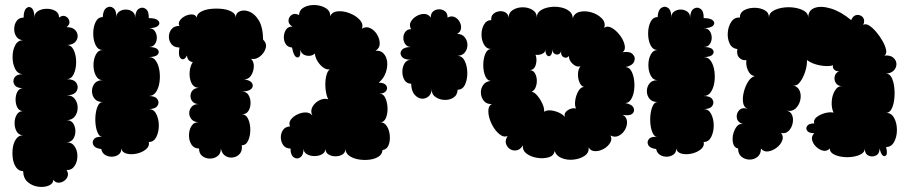

<svg xmlns="http://www.w3.org/2000/svg" viewBox="-20 -616 3612 764"><path d="M72 65Q55 65 44.5 50.5Q34 36 31 14.5Q28 -7 31 -28Q34 -49 44.5 -63.5Q55 -78 72 -78Q55 -78 46.5 -92.5Q38 -107 38 -126Q38 -145 46.5 -159.5Q55 -174 72 -174Q57 -174 49.5 -187.5Q42 -201 42 -219.5Q42 -238 49.5 -251.5Q57 -265 72 -265Q46 -265 37.5 -279Q29 -293 37.5 -307Q46 -321 72 -321Q51 -321 40.5 -341.5Q30 -362 30 -389Q30 -416 40.5 -436Q51 -456 72 -456Q54 -457 45 -470.5Q36 -484 36.5 -502Q37 -520 46.5 -533Q56 -546 74 -546Q74 -574 85 -583.5Q96 -593 106.5 -583.5Q117 -574 117 -546Q117 -564 132 -572.5Q147 -581 166.5 -581Q186 -581 200.5 -572.5Q215 -564 215 -546Q229 -557 241 -551Q253 -545 256 -532Q259 -519 245 -508Q267 -508 278 -497.5Q289 -487 289 -472.5Q289 -458 278 -447.5Q267 -437 245 -437Q264 -437 273.5 -416.5Q283 -396 283 -369Q283 -342 273.5 -321.5Q264 -301 245 -301Q275 -301 284.5 -285Q294 -269 284.5 -253Q275 -237 245 -237Q267 -237 278 -222Q289 -207 289 -187.5Q289 -168 278 -153Q267 -138 245 -138Q263 -138 271.5 -124.5Q280 -111 280 -94Q280 -77 271.5 -63.5Q263 -50 245 -50Q266 -50 277 -33.5Q288 -17 288 5Q288 27 277 44Q266 61 245 61Q253 73 249.5 84.5Q246 96 235.5 103.5Q225 111 212.5 111Q200 111 192 99Q192 115 174 122.5Q156 130 132.5 127Q109 124 91 109Q73 94 72 65Z M383 -23Q358 -26 351.5 -39Q345 -52 354.5 -63Q364 -74 389 -71Q377 -71 370 -85Q363 -99 360.5 -119.5Q358 -140 360.5 -161Q363 -182 370 -196Q377 -210 389 -210Q367 -210 356.5 -223Q346 -236 346 -253.5Q346 -271 356.5 -284Q367 -297 389 -297Q371 -297 361.5 -315Q352 -333 352 -357Q352 -381 361.5 -399Q371 -417 389 -417Q370 -417 360.5 -436.5Q351 -456 351 -482.5Q351 -509 360.5 -528.5Q370 -548 389 -548Q390 -576 404 -585Q418 -594 431 -584Q444 -574 443 -546Q443 -562 454.5 -570Q466 -578 480.5 -578Q495 -578 506.5 -570Q518 -562 518 -546Q519 -573 533 -581.5Q547 -590 560 -580.5Q573 -571 572 -544Q600 -544 609.5 -534Q619 -524 609.5 -514Q600 -504 572 -504Q588 -504 596 -492.5Q604 -481 604 -466Q604 -451 596 -440Q588 -429 572 -429Q599 -429 607.5 -419Q616 -409 607.5 -399Q599 -389 572 -389Q590 -389 600.5 -373.5Q611 -358 614.5 -334.5Q618 -311 614.5 -288Q611 -265 600.5 -249.5Q590 -234 572 -234Q598 -234 606.5 -221Q615 -208 606.5 -195Q598 -182 572 -182Q592 -182 602 -162Q612 -142 612 -116.5Q612 -91 602 -71Q592 -51 572 -51Q576 -35 561.5 -22.5Q547 -10 525 -5Q503 0 484.5 -4.5Q466 -9 463 -25Q463 -9 452 -1Q441 7 426 7.5Q411 8 398.5 0.5Q386 -7 383 -23Z M1027 -458Q1043 -443 1037 -423.5Q1031 -404 1014 -391Q997 -378 979 -382Q991 -370 990 -350.5Q989 -331 979 -315.5Q969 -300 951 -300Q976 -297 983 -285Q990 -273 980 -262.5Q970 -252 942 -252Q960 -252 968.5 -238.5Q977 -225 977 -206.5Q977 -188 968.5 -174.5Q960 -161 942 -161Q959 -161 967.5 -142.5Q976 -124 976 -99.5Q976 -75 967.5 -56.5Q959 -38 942 -38Q945 -17 934.5 -4.5Q924 8 907.5 10.5Q891 13 877 4.5Q863 -4 859 -25Q859 -5 846 5Q833 15 815.5 15Q798 15 785 5Q772 -5 772 -25Q752 -25 742 -40.5Q732 -56 732 -77Q732 -98 741.5 -114Q751 -130 771 -130Q752 -130 742.5 -141Q733 -152 733 -166Q733 -180 742.5 -191Q752 -202 771 -202Q755 -202 746.5 -211.5Q738 -221 738 -234Q738 -247 746.5 -256.5Q755 -266 771 -266Q750 -268 741.5 -286.5Q733 -305 734.5 -328.5Q736 -352 747 -369Q726 -372 724 -395Q713 -374 700.5 -382.5Q688 -391 694 -427Q673 -427 662.5 -440Q652 -453 652 -470Q652 -487 662.5 -500Q673 -513 694 -513Q688 -524 696 -535Q704 -546 717.5 -552.5Q731 -559 744.5 -558.5Q758 -558 763 -546Q763 -560 779 -569Q795 -578 818 -580.5Q841 -583 864 -580.5Q887 -578 902.5 -569Q918 -560 918 -546Q918 -564 934 -571Q950 -578 971.5 -570Q993 -562 1009.5 -535.5Q1026 -509 1027 -458Z M1487 -287Q1509 -287 1516.5 -276.5Q1524 -266 1517 -255Q1510 -244 1489 -243Q1505 -244 1513 -227Q1521 -210 1522 -187Q1523 -164 1515.5 -146.5Q1508 -129 1493 -129Q1509 -130 1519 -114.5Q1529 -99 1531 -77Q1533 -55 1526 -38Q1519 -21 1502 -19Q1501 -2 1486 7.5Q1471 17 1449 19.5Q1427 22 1405 18Q1383 14 1368.5 3Q1354 -8 1355 -25Q1355 -9 1343 -1.5Q1331 6 1315 6Q1299 6 1287 -1.5Q1275 -9 1275 -25Q1275 -10 1262 -2.5Q1249 5 1231.5 5Q1214 5 1201 -2.5Q1188 -10 1188 -25Q1188 1 1175 10Q1162 19 1149 10Q1136 1 1136 -25Q1117 -25 1107.5 -38Q1098 -51 1097.5 -68Q1097 -85 1106 -98.5Q1115 -112 1134 -113Q1128 -128 1137.5 -140.5Q1147 -153 1164 -161Q1181 -169 1197.5 -168.5Q1214 -168 1223 -156Q1214 -174 1223.5 -191Q1233 -208 1251 -217Q1269 -226 1286 -221Q1278 -237 1275.5 -261.5Q1273 -286 1277 -308.5Q1281 -331 1292 -340Q1279 -338 1266 -347.5Q1253 -357 1243.5 -372.5Q1234 -388 1233 -403Q1220 -391 1200.5 -394.5Q1181 -398 1175 -417Q1177 -386 1163 -387.5Q1149 -389 1142 -427Q1125 -428 1117 -440.5Q1109 -453 1109.5 -469.5Q1110 -486 1118.5 -498.5Q1127 -511 1144 -510Q1127 -520 1128 -534.5Q1129 -549 1141 -557Q1153 -565 1170 -556Q1171 -577 1190 -587Q1209 -597 1233.5 -596Q1258 -595 1276.5 -583.5Q1295 -572 1294 -551Q1301 -569 1323.5 -571Q1346 -573 1371 -563.5Q1396 -554 1411.5 -537Q1427 -520 1420 -502Q1437 -512 1453.5 -504Q1470 -496 1480.5 -478.5Q1491 -461 1491 -442.5Q1491 -424 1474 -414Q1494 -416 1506 -403.5Q1518 -391 1520.5 -370.5Q1523 -350 1515 -327Q1507 -304 1487 -287Z M1616 -283Q1598 -283 1589.5 -297.5Q1581 -312 1581 -330.5Q1581 -349 1589.5 -363.5Q1598 -378 1616 -378Q1588 -378 1578.5 -391Q1569 -404 1578.5 -416.5Q1588 -429 1616 -429Q1601 -429 1593 -440Q1585 -451 1585 -465Q1585 -479 1593 -489.5Q1601 -500 1616 -500Q1607 -515 1614.5 -529Q1622 -543 1637.5 -552Q1653 -561 1669 -560.5Q1685 -560 1694 -546Q1694 -563 1704 -571Q1714 -579 1727.5 -579Q1741 -579 1751 -571Q1761 -563 1761 -546Q1775 -554 1788 -548.5Q1801 -543 1808.5 -530Q1816 -517 1814.5 -503Q1813 -489 1799 -481Q1819 -481 1829.5 -467.5Q1840 -454 1840 -437Q1840 -420 1829.5 -407Q1819 -394 1799 -394Q1819 -394 1829 -374Q1839 -354 1839.5 -327Q1840 -300 1830.5 -279.5Q1821 -259 1801 -259Q1800 -237 1783.5 -227Q1767 -217 1746.5 -218.5Q1726 -220 1711 -231.5Q1696 -243 1698 -265Q1698 -243 1685.5 -232.5Q1673 -222 1657.5 -223.5Q1642 -225 1629.5 -239.5Q1617 -254 1616 -283Z M2187 -15Q2184 4 2163 10Q2142 16 2117 12Q2092 8 2075 -5Q2058 -18 2061 -38Q2051 -21 2036.5 -18Q2022 -15 2010 -22.5Q1998 -30 1993.5 -44Q1989 -58 2000 -75Q1987 -69 1973 -78Q1959 -87 1947 -104.5Q1935 -122 1928.5 -142.5Q1922 -163 1923.5 -179.5Q1925 -196 1937 -202Q1916 -201 1905 -215Q1894 -229 1893.5 -247Q1893 -265 1903.5 -279Q1914 -293 1935 -294Q1919 -294 1911 -313Q1903 -332 1903 -357Q1903 -382 1911 -401.5Q1919 -421 1935 -421Q1916 -421 1906 -438.5Q1896 -456 1896 -478.5Q1896 -501 1906 -518.5Q1916 -536 1935 -536Q1933 -551 1942.5 -560Q1952 -569 1965.5 -571Q1979 -573 1990.5 -567Q2002 -561 2004 -546Q2004 -566 2021 -576.5Q2038 -587 2060 -587Q2082 -587 2099 -576.5Q2116 -566 2116 -546Q2116 -564 2130.5 -574Q2145 -584 2166.5 -587.5Q2188 -591 2209.5 -587Q2231 -583 2245 -572Q2259 -561 2259 -543Q2265 -564 2287.5 -569Q2310 -574 2334.5 -566.5Q2359 -559 2375 -542.5Q2391 -526 2384 -505Q2397 -515 2414.5 -505Q2432 -495 2446.5 -476Q2461 -457 2465.5 -437Q2470 -417 2457 -408Q2485 -413 2497.5 -400.5Q2510 -388 2503.5 -371.5Q2497 -355 2469 -349Q2483 -349 2491.5 -334.5Q2500 -320 2503 -298.5Q2506 -277 2503 -256Q2500 -235 2491 -220.5Q2482 -206 2468 -206Q2495 -201 2501 -187Q2507 -173 2496 -163.5Q2485 -154 2458 -159Q2474 -150 2475 -132.5Q2476 -115 2466.5 -99Q2457 -83 2441.5 -75.5Q2426 -68 2409 -77Q2417 -63 2408 -48Q2399 -33 2382 -23.5Q2365 -14 2347.5 -14.5Q2330 -15 2322 -30Q2325 -9 2307 3.5Q2289 16 2263.5 19Q2238 22 2216 13.5Q2194 5 2187 -15ZM2228 -151Q2224 -162 2231.5 -170.5Q2239 -179 2250.5 -183Q2262 -187 2272 -184Q2266 -197 2269 -217Q2272 -237 2281.5 -253.5Q2291 -270 2304 -270Q2292 -273 2285.5 -289Q2279 -305 2280 -323.5Q2281 -342 2290 -352Q2273 -348 2258 -362.5Q2243 -377 2244 -393Q2234 -382 2222 -389Q2210 -396 2213 -415Q2211 -403 2202.5 -400Q2194 -397 2186 -402.5Q2178 -408 2178 -421Q2178 -402 2171 -395.5Q2164 -389 2157 -395.5Q2150 -402 2150 -421Q2151 -408 2138 -402Q2125 -396 2111 -398Q2118 -380 2112 -358.5Q2106 -337 2087 -337Q2101 -337 2108 -325.5Q2115 -314 2116 -298.5Q2117 -283 2111.5 -269Q2106 -255 2095 -251Q2106 -250 2118.5 -235Q2131 -220 2139 -201.5Q2147 -183 2145 -171Q2158 -181 2185 -174.5Q2212 -168 2228 -151Z M2591 -23Q2566 -26 2559.5 -39Q2553 -52 2562.5 -63Q2572 -74 2597 -71Q2585 -71 2578 -85Q2571 -99 2568.5 -119.5Q2566 -140 2568.5 -161Q2571 -182 2578 -196Q2585 -210 2597 -210Q2575 -210 2564.5 -223Q2554 -236 2554 -253.5Q2554 -271 2564.5 -284Q2575 -297 2597 -297Q2579 -297 2569.5 -315Q2560 -333 2560 -357Q2560 -381 2569.5 -399Q2579 -417 2597 -417Q2578 -417 2568.5 -436.5Q2559 -456 2559 -482.5Q2559 -509 2568.5 -528.5Q2578 -548 2597 -548Q2598 -576 2612 -585Q2626 -594 2639 -584Q2652 -574 2651 -546Q2651 -562 2662.5 -570Q2674 -578 2688.5 -578Q2703 -578 2714.5 -570Q2726 -562 2726 -546Q2727 -573 2741 -581.5Q2755 -590 2768 -580.5Q2781 -571 2780 -544Q2808 -544 2817.5 -534Q2827 -524 2817.5 -514Q2808 -504 2780 -504Q2796 -504 2804 -492.5Q2812 -481 2812 -466Q2812 -451 2804 -440Q2796 -429 2780 -429Q2807 -429 2815.5 -419Q2824 -409 2815.5 -399Q2807 -389 2780 -389Q2798 -389 2808.5 -373.5Q2819 -358 2822.5 -334.5Q2826 -311 2822.5 -288Q2819 -265 2808.5 -249.5Q2798 -234 2780 -234Q2806 -234 2814.5 -221Q2823 -208 2814.5 -195Q2806 -182 2780 -182Q2800 -182 2810 -162Q2820 -142 2820 -116.5Q2820 -91 2810 -71Q2800 -51 2780 -51Q2784 -35 2769.5 -22.5Q2755 -10 2733 -5Q2711 0 2692.5 -4.5Q2674 -9 2671 -25Q2671 -9 2660 -1Q2649 7 2634 7.5Q2619 8 2606.5 0.5Q2594 -7 2591 -23Z M3367 -536Q3375 -555 3389.5 -556.5Q3404 -558 3413.5 -547Q3423 -536 3415 -517Q3425 -523 3438.5 -514.5Q3452 -506 3466.5 -489Q3481 -472 3492 -452.5Q3503 -433 3506 -417Q3509 -401 3499 -395Q3522 -397 3534 -387Q3546 -377 3547 -363Q3548 -349 3538 -337Q3528 -325 3506 -323Q3520 -323 3528 -307Q3536 -291 3538.5 -268Q3541 -245 3538.5 -222Q3536 -199 3528 -183Q3520 -167 3506 -167Q3527 -167 3538 -146.5Q3549 -126 3549 -99Q3549 -72 3538 -51.5Q3527 -31 3506 -31Q3514 2 3501 5Q3488 8 3480 -25Q3480 -4 3465 3Q3450 10 3435.5 3Q3421 -4 3421 -25Q3421 -11 3407 -3Q3393 5 3372 8Q3351 11 3330.5 8Q3310 5 3296 -3Q3282 -11 3282 -25Q3270 -13 3255 -16.5Q3240 -20 3227.5 -32Q3215 -44 3211.5 -59Q3208 -74 3220 -86Q3199 -86 3192 -95.5Q3185 -105 3192 -115Q3199 -125 3220 -125Q3216 -139 3229 -149.5Q3242 -160 3261 -165.5Q3280 -171 3297 -168Q3288 -186 3289.5 -211.5Q3291 -237 3302.5 -256Q3314 -275 3333 -273Q3314 -273 3306 -285.5Q3298 -298 3301.5 -312.5Q3305 -327 3319 -332Q3306 -332 3299 -339.5Q3292 -347 3295 -356Q3273 -350 3242 -356Q3211 -362 3191 -377Q3192 -356 3184 -331Q3176 -306 3163 -289Q3150 -272 3135 -277Q3156 -271 3162.5 -253.5Q3169 -236 3164 -216Q3159 -196 3145 -183.5Q3131 -171 3110 -176Q3127 -172 3132.5 -156.5Q3138 -141 3133.5 -123Q3129 -105 3117 -94Q3105 -83 3088 -87Q3099 -73 3092.5 -56.5Q3086 -40 3070 -28Q3054 -16 3036.5 -13.5Q3019 -11 3008 -25Q3008 -3 2994.5 8Q2981 19 2963 19Q2945 19 2931 8Q2917 -3 2917 -25Q2902 -28 2897.5 -44.5Q2893 -61 2897 -80Q2901 -99 2911.5 -112.5Q2922 -126 2937 -122Q2915 -129 2912 -146.5Q2909 -164 2921 -177Q2933 -190 2956 -183Q2940 -188 2937 -207Q2934 -226 2939.5 -249Q2945 -272 2956.5 -290.5Q2968 -309 2983 -313Q2965 -316 2956 -336.5Q2947 -357 2950 -377Q2935 -374 2922.5 -385.5Q2910 -397 2914 -421Q2893 -423 2883.5 -442.5Q2874 -462 2876 -487Q2878 -512 2890.5 -530Q2903 -548 2924 -546Q2924 -566 2941.5 -575.5Q2959 -585 2982 -585Q3005 -585 3022.5 -575.5Q3040 -566 3040 -546Q3040 -563 3056 -572.5Q3072 -582 3095 -585.5Q3118 -589 3141 -585.5Q3164 -582 3180 -572.5Q3196 -563 3196 -546Q3196 -575 3221.5 -584.5Q3247 -594 3286.5 -582Q3326 -570 3367 -536Z"/></svg>

Font: Rubik Bubbles
Style: Regular
Weight: 400
Designer: Hubert and Fischer, NaN
Foundry: Hubert and Fischer, NaN
Version: Version 2.200